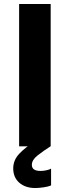

<svg xmlns="http://www.w3.org/2000/svg" viewBox="-20 -740 353 971"><path d="M76.7 0V-719.7H236.3V0ZM158.2 210.9Q108.4 210.9 77.6 184.1Q46.9 157.2 46.9 111.8Q46.9 70.3 76.7 38.3Q106.4 6.3 156.2 -24.4L235.4 0Q198.2 23.9 169.7 46.4Q141.1 68.8 141.1 93.8Q141.1 124.5 185.1 124.5Q199.2 124.5 214.8 121.1Q230.5 117.7 238.3 112.8V197.8Q224.1 204.1 199.7 207.5Q175.3 210.9 158.2 210.9Z"/></svg>

Font: Reddit Sans ExtraBold
Style: Regular
Weight: 800
Designer: Stephen Hutchings
Foundry: Reddit
Version: Version 1.014; ttfautohint (v1.8.4.7-5d5b)